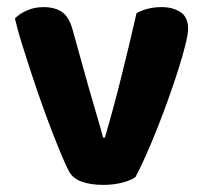

<svg xmlns="http://www.w3.org/2000/svg" viewBox="-20 -511 575 540"><path d="M435 -491Q466 -491 487.5 -477Q509 -463 509 -430Q509 -415 501.5 -385Q494 -355 482 -317Q470 -279 454.5 -235.5Q439 -192 422.5 -150.5Q406 -109 390 -73Q374 -37 361 -13Q349 -4 324.5 2.5Q300 9 270 9Q235 9 210 0Q185 -9 174 -29Q165 -46 152.5 -76Q140 -106 125.5 -143.5Q111 -181 96 -223.5Q81 -266 67 -308.5Q53 -351 41 -389.5Q29 -428 22 -459Q34 -472 55.5 -481.5Q77 -491 102 -491Q134 -491 154 -477.5Q174 -464 184 -428L228 -270Q240 -228 252 -187.5Q264 -147 270 -124H275Q298 -202 321 -294Q344 -386 364 -474Q395 -491 435 -491Z"/></svg>

Font: Baloo Tammudu 2
Style: Bold
Weight: 700
Designer: Maithili Shingre, Omkar Shende and Ek Type
Foundry: Ek Type
Version: Version 1.640;hotconv 1.0.111;makeotfexe 2.5.65597; ttfautoh